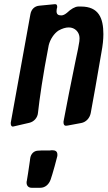

<svg xmlns="http://www.w3.org/2000/svg" viewBox="-20 -603 510 910"><path d="M297 -542C287 -534 279 -530 270 -530C255 -530 248 -536 248 -550C248 -553 249 -557 249 -561C251 -565 251 -569 251 -571C251 -577 249 -583 243 -583H238C226 -582 178 -577 166 -576C144 -574 128 -559 124 -535L32 -27C31 -24 31 -21 31 -18C31 -8 35 -3 41 -3C43 -3 46 -4 50 -5L119 -21C141 -26 158 -45 160 -68C167 -132 183 -246 211 -389C218 -417 236 -444 257 -458C275 -468 291 -473 306 -473C335 -473 357 -451 357 -422C357 -413 356 -402 353 -389L350 -372C346 -355 342 -334 337 -310C318 -217 294 -98 282 -32C281 -29 281 -26 281 -23C281 -13 285 -7 292 -7C294 -7 297 -8 301 -8L365 -20C387 -24 405 -42 410 -67C421 -127 440 -231 461 -356C467 -388 470 -416 470 -441C470 -517 448 -572 364 -572H350C335 -571 317 -561 297 -542ZM171 287C194 287 212 271 220 248L228 223C236 196 242 175 249 147L251 139V140C252 136 252 133 252 130C252 113 241 109 226 109L217 110C215 110 214 110 212 110H194C184 110 172 110 162 111C141 111 126 126 123 148V147C123 148 123 149 123 149L122 155C122 155 122 156 122 157C119 175 116 195 113 218L107 255C106 256 106 259 106 263C106 275 113 287 130 287Z"/></svg>

Font: Bangerz
Style: Regular
Weight: 400
Designer: vernon adams
Foundry: Vernon Adams
Version: Version 2.10;December 28, 2023;FontCreator 13.0.0.2683 64-bi